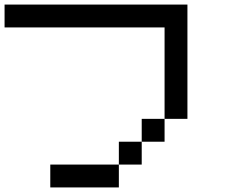

<svg xmlns="http://www.w3.org/2000/svg" viewBox="-20 -820 1040 840"><path d="M800 -300H700V-700H0V-800H800ZM200 0V-100H500V0ZM500 -100V-200H600V-100ZM600 -200V-300H700V-200Z"/></svg>

Font: GalmuriMono9 Regular
Style: Regular
Weight: 400
Designer: Lee Minseo (quiple)
Version: Version 2.399;hotconv 1.1.1;makeotfexe 2.6.0 DEVELOPMENT